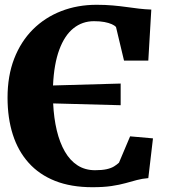

<svg xmlns="http://www.w3.org/2000/svg" viewBox="-20 -771 708 802"><path d="M366 11Q277 11 210.5 -15.2Q144 -41.5 99.8 -90.8Q55.5 -140 33.5 -209Q11.5 -278 11.5 -363Q11.5 -454 39.2 -525.8Q67 -597.5 117.2 -647.8Q167.5 -698 235.5 -724.5Q303.5 -751 383.5 -751Q420.5 -751 451 -748.2Q481.5 -745.5 508 -741.8Q534.5 -738 560 -735Q585.5 -732 612 -731L599.5 -518H498L464.5 -658.5Q459 -664.5 446.8 -670Q434.5 -675.5 416.2 -679Q398 -682.5 372.5 -682.5Q324 -682.5 287 -653Q250 -623.5 227.8 -563.8Q205.5 -504 201.5 -414L484 -422V-331.5L202 -339Q205 -277.5 217.2 -226.2Q229.5 -175 251 -137.8Q272.5 -100.5 304 -80.2Q335.5 -60 377 -60Q406 -60 425.2 -64.2Q444.5 -68.5 456.5 -76Q468.5 -83.5 477 -91.5L523.5 -201.5L619 -193L599.5 -27Q574 -25 551.8 -19Q529.5 -13 504.5 -6Q479.5 1 446.2 6Q413 11 366 11Z"/></svg>

Font: Merriweather 20pt Black
Style: Regular
Weight: 900
Version: Version 2.100